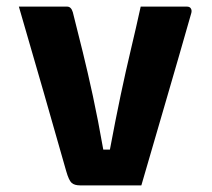

<svg xmlns="http://www.w3.org/2000/svg" viewBox="-20 -560 640 580"><path d="M183 -540Q195 -540 200 -523Q215 -464 230 -403Q245 -342 260.5 -270.5Q276 -199 292 -108H312Q329 -199 344.5 -272.5Q360 -346 375.5 -411Q391 -476 405 -540H545Q553 -540 556.5 -534.5Q560 -529 558 -521Q521 -391 483 -261Q445 -131 407 0H222Q205 0 196.5 -7.5Q188 -15 180 -43Q149 -153 112 -281Q75 -409 37 -540Z"/></svg>

Font: Recursive Mn Lnr St XBd
Style: Regular
Weight: 800
Monospace: yes
Version: Version 1.079;hotconv 1.0.112;makeotfexe 2.5.65598; ttfautoh